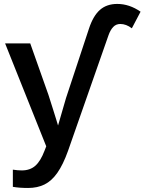

<svg xmlns="http://www.w3.org/2000/svg" viewBox="-20 -749 735 977"><path d="M123 207.5Q78.1 207.5 45.4 201.7V114.3Q69.8 118.2 90.8 118.2Q132.8 118.2 159.7 94.5Q186.5 70.8 206.5 18.1L215.3 -4.4L5.9 -528.3H133.8L226.6 -266.1Q229 -258.8 235.8 -237.1Q242.7 -215.3 251 -189.2Q259.3 -163.1 266.1 -140.9Q272.9 -118.7 275.4 -110.4L315.9 -250L432.6 -603Q454.1 -668.5 488.5 -698.7Q522.9 -729 576.7 -729Q638.2 -729 695.3 -689.5L650.9 -605Q622.1 -627 592.3 -627Q570.3 -627 555.9 -611.6Q541.5 -596.2 532.2 -569.8L326.2 18.6Q300.8 89.4 271.7 130.6Q242.7 171.9 206.5 189.7Q170.4 207.5 123 207.5Z"/></svg>

Font: Arimo SemiBold
Style: Regular
Weight: 600
Designer: Steve Matteson
Foundry: Monotype Imaging Inc.
Version: Version 1.33